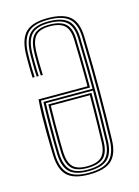

<svg xmlns="http://www.w3.org/2000/svg" viewBox="-98 -663 526 726"><g transform="rotate(-15 165.0 -300.0)"><path d="M160 -606Q221.2 -606 248.4 -581.9Q275.5 -557.8 277 -502Q278.8 -438.8 279.4 -384.9Q280 -331 280 -283Q280 -235 279.1 -189.9Q278.2 -144.8 277 -99Q275.5 -43.8 248.9 -18.9Q222.2 6 160 6Q101.8 6 75.6 -18.1Q49.5 -42.2 47 -98Q46.8 -106.5 46 -131Q45.2 -155.5 45 -188.5Q44.8 -221.5 45.4 -255.8Q46 -290 48.5 -318H240Q240 -348.5 239.6 -377.8Q239.2 -407 238.6 -437.4Q238 -467.8 237 -501Q236 -539.8 218.4 -556.9Q200.8 -574 160 -574Q122.2 -574 105.6 -556.5Q89 -539 87 -500Q86 -481 86.5 -451.4Q87 -421.8 88 -403H80Q78.5 -426.8 78.4 -456Q78.2 -485.2 79 -500.5Q81.2 -543.2 100.1 -561.9Q119 -580.5 160 -580.5Q204.5 -580.5 224.2 -562.1Q244 -543.8 245 -501.2Q246 -463 246.6 -431.1Q247.2 -399.2 247.6 -370.1Q248 -341 248 -311H56Q54.8 -285.5 54.2 -252.4Q53.8 -219.2 53.9 -187Q54 -154.8 54.4 -130.5Q54.8 -106.2 55 -98.2Q57.2 -45.2 82 -22.9Q106.8 -0.5 160 -0.5Q219 -0.5 243.2 -24.2Q267.5 -48 269 -99.2Q270.2 -145 271.1 -190.2Q272 -235.5 272 -283.4Q272 -331.2 271.4 -385Q270.8 -438.8 269 -501.8Q267.8 -554 242.4 -576.8Q217 -599.5 160 -599.5Q106.5 -599.5 82.1 -576.8Q57.8 -554 55 -501.5Q54.5 -492.8 54.4 -475.1Q54.2 -457.5 54.6 -437.8Q55 -418 56 -403H48Q46.5 -425.2 46.4 -455.8Q46.2 -486.2 47 -502Q50 -557.8 76.4 -581.9Q102.8 -606 160 -606ZM160 -593.2Q213 -593.2 236.4 -572Q259.8 -550.8 261 -501.5Q262.8 -438 263.4 -384.1Q264 -330.2 264 -282.6Q264 -235 263.1 -190.1Q262.2 -145.2 261 -99.5Q259.8 -50.5 236.8 -28.6Q213.8 -6.8 160 -6.8Q110.2 -6.8 87.6 -28.1Q65 -49.5 63 -98.8Q62.5 -109.5 62 -144.6Q61.5 -179.8 61.9 -223.6Q62.2 -267.5 63.8 -304H256Q256 -346.8 255.2 -396.8Q254.5 -446.8 253 -501.2Q252 -547 230.2 -566.9Q208.5 -586.8 160 -586.8Q114.8 -586.8 94.1 -566.9Q73.5 -547 71 -500.8Q70.2 -487.2 70.4 -456.8Q70.5 -426.2 72 -403H64Q62.5 -425.5 62.4 -456.5Q62.2 -487.5 63 -501.2Q65.8 -550.5 88.4 -571.9Q111 -593.2 160 -593.2ZM256 -297H71.5Q70.2 -257.5 70 -215.8Q69.8 -174 70.1 -142Q70.5 -110 71 -99Q73 -53.8 93.2 -33.5Q113.5 -13.2 160 -13.2Q210.8 -13.2 231.2 -34.2Q251.8 -55.2 253 -99.8Q254.5 -150.5 255.2 -199.4Q256 -248.2 256 -297ZM248 -290Q248 -257.5 247.6 -227.5Q247.2 -197.5 246.6 -166.5Q246 -135.5 245 -99.8Q244 -56.8 224.1 -38.1Q204.2 -19.5 160 -19.5Q116.8 -19.5 98.9 -38.9Q81 -58.2 79 -99.2Q78.5 -111.8 78.1 -142.9Q77.8 -174 78 -213.4Q78.2 -252.8 79.2 -290ZM240 -283H87Q86 -245.5 85.9 -207.5Q85.8 -169.5 86.1 -140.2Q86.5 -111 87 -99.8Q88.8 -60.2 105.6 -43.1Q122.5 -26 160 -26Q200.5 -26 218.2 -43.4Q236 -60.8 237 -100Q238 -134.2 238.6 -164.8Q239.2 -195.2 239.6 -224.4Q240 -253.5 240 -283Z"/></g></svg>

Font: Big Shoulders Inline Text Thin Thin
Style: Regular
Weight: 250
Version: Version 2.002